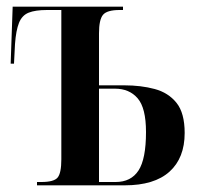

<svg xmlns="http://www.w3.org/2000/svg" viewBox="-20 -556 597 576"><path d="M91 0V-10H104Q142 -10 153 -23.5Q164 -37 164 -78V-526H121Q86 -526 66 -518Q46 -510 37 -487.5Q28 -465 25 -424L22 -365H12L18 -536H349V-526H339Q301 -526 289 -511.5Q277 -497 277 -456V-300H353Q403 -300 444 -289Q485 -278 509.5 -247.5Q534 -217 534 -157Q534 -82 488.5 -41Q443 0 354 0ZM327 -10Q373 -10 395.5 -44.5Q418 -79 418 -160Q418 -232 393 -261Q368 -290 325 -290H277V-10Z"/></svg>

Font: Noto Serif Display ExtraCondensed SemiBold
Style: Regular
Weight: 600
Width: 2
Designer: Monotype Design Team
Foundry: Monotype Imaging Inc.
Version: Version 2.009